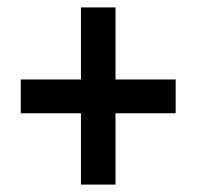

<svg xmlns="http://www.w3.org/2000/svg" viewBox="-20 -696 530 517"><path d="M198 -199V-391H36V-482H198V-676H291V-482H453V-391H291V-199Z"/></svg>

Font: Noto Sans Kannada UI Condensed SemiBold
Style: Regular
Weight: 600
Width: 3
Designer: Jelle Bosma - Monotype Design Team
Foundry: Monotype Imaging Inc.
Version: Version 2.005; ttfautohint (v1.8.4.7-5d5b)